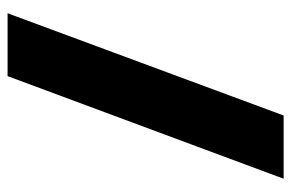

<svg xmlns="http://www.w3.org/2000/svg" viewBox="-151 -618 769 507"><g transform="rotate(90 233.5 -364.5)"><path d="M15 0 285 -729H452L181 0Z"/></g></svg>

Font: BDO Grotesk Black
Style: Regular
Weight: 900
Designer: Deni Anggara
Foundry: Lokal Container
Version: Version 2.000